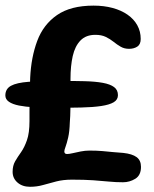

<svg xmlns="http://www.w3.org/2000/svg" viewBox="-22 -652 560 700"><path d="M174 -259Q135.5 -259 103.2 -260.8Q71 -262.5 47.2 -267.2Q23.5 -272 10.5 -281Q-2.5 -290 -2.5 -304Q-2.5 -328 18 -339.2Q38.5 -350.5 82.5 -353.8Q126.5 -357 195 -357Q246 -357 285.8 -356Q325.5 -355 352.8 -350Q380 -345 394 -334.5Q408 -324 408 -305Q408 -288.5 392.5 -279.2Q377 -270 347 -265.5Q317 -261 273.5 -260Q230 -259 174 -259ZM87.5 29Q59.5 29 41.8 13.5Q24 -2 24 -25.5Q24 -48 33.2 -64Q42.5 -80 54.8 -97.2Q67 -114.5 76.2 -140.8Q85.5 -167 85.5 -210.5Q85.5 -224 85.5 -242.5Q85.5 -261 85.8 -282Q86 -303 86.8 -325Q87.5 -347 88 -368Q91.5 -443.5 113.8 -503Q136 -562.5 185.8 -597Q235.5 -631.5 319 -631.5Q357 -631.5 388.5 -623Q420 -614.5 443 -598.5Q466 -582.5 478.5 -560Q491 -537.5 491 -510Q491 -490 478.5 -482Q466 -474 448.5 -474Q431 -474 417.8 -481.8Q404.5 -489.5 391.8 -499.8Q379 -510 363.5 -517.5Q348 -525 325.5 -525Q291.5 -525 271.5 -504.5Q251.5 -484 243.2 -447.8Q235 -411.5 235 -364.5Q235 -347.5 235 -329.2Q235 -311 235 -293.2Q235 -275.5 234.8 -259.2Q234.5 -243 234 -229Q233.5 -215 232.5 -205Q231.5 -172 226.5 -150.5Q221.5 -129 217 -117Q212.5 -105 212.5 -100Q212.5 -90.5 222.5 -90.5Q230 -90.5 243 -93.5Q256 -96.5 272.2 -99.8Q288.5 -103 304.5 -103Q331 -103 351.5 -101.2Q372 -99.5 390.2 -97.5Q408.5 -95.5 427.5 -94.5Q460 -91 476 -79.2Q492 -67.5 492 -43.5Q492 -13 471.2 -0.2Q450.5 12.5 426.5 12.5Q400.5 12.5 375 10Q349.5 7.5 317.5 5.2Q285.5 3 240 3Q208.5 3 183.2 9.5Q158 16 135.2 22.5Q112.5 29 87.5 29Z"/></svg>

Font: Gluten SemiBold
Style: Regular
Weight: 600
Designer: Tyler Finck
Foundry: Etcetera Type Company
Version: Version 1.300